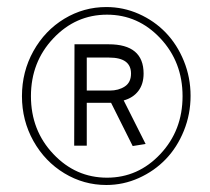

<svg xmlns="http://www.w3.org/2000/svg" viewBox="-20 -610 604 551"><path d="M285.2 -79.1Q220.2 -79.1 164.6 -112.8Q108.9 -146.5 75.9 -205.3Q43 -264.2 43 -334Q43 -404.3 75.9 -463.4Q108.9 -522.5 164.6 -556.2Q220.2 -589.8 285.2 -589.8Q334 -589.8 378.4 -570.1Q422.9 -550.3 455.6 -516.4Q488.3 -482.4 507.6 -435.1Q526.9 -387.7 526.9 -335Q526.9 -282.2 507.6 -234.6Q488.3 -187 455.6 -153.1Q422.9 -119.1 378.4 -99.1Q334 -79.1 285.2 -79.1ZM287.1 -100.1Q376.5 -100.1 440.2 -168Q503.9 -235.8 503.9 -334Q503.9 -432.1 440.2 -500Q376.5 -567.9 287.1 -567.9Q197.3 -567.9 133.1 -500Q68.8 -432.1 68.8 -334Q68.8 -235.8 133.1 -168Q197.3 -100.1 287.1 -100.1ZM192.9 -191.9 193.8 -482.9H292Q392.1 -482.9 392.1 -398.9Q392.1 -368.7 377 -348.9Q361.8 -329.1 335 -321.8L397.9 -196.8L360.8 -190.9L298.8 -314.9H229V-191.9ZM229 -444.8V-350.1H294.9Q320.3 -350.1 338.1 -361.8Q356 -373.5 356 -398.9Q356 -444.8 293 -444.8Z"/></svg>

Font: Lobster Two
Style: Italic
Weight: 400
Designer: Pablo Impallari
Foundry: Pablo Impallari. www.impallari.com
Version: Version 1.006